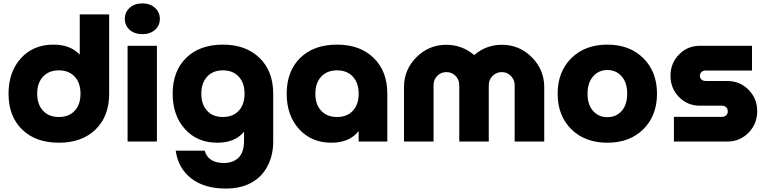

<svg xmlns="http://www.w3.org/2000/svg" viewBox="-20 -825 4481 1119"><path d="M323.2 6.8Q188 6.8 108.9 -70.1Q29.8 -147 29.8 -278.8Q29.8 -405.8 101.8 -485.4Q173.8 -564.9 291 -564.9Q390.1 -564.9 444.8 -506.8V-741.2H616.2V-278.8Q616.2 -147.5 536.9 -70.3Q457.5 6.8 323.2 6.8ZM231 -378.4Q196.8 -341.8 196.8 -278.8Q196.8 -215.8 231 -179.4Q265.1 -143.1 323.2 -143.1Q381.3 -143.1 415.3 -179.4Q449.2 -215.8 449.2 -278.8Q449.2 -341.8 415.3 -378.4Q381.3 -415 323.2 -415Q265.1 -415 231 -378.4Z M723.6 0V-558.1H894.5V0ZM707.5 -714.8Q707.5 -753.9 735.8 -779.5Q764.2 -805.2 809.6 -805.2Q855 -805.2 883.3 -779.5Q911.6 -753.9 911.6 -714.8Q911.6 -676.3 883.3 -651.1Q855 -626 809.6 -626Q764.2 -626 735.8 -651.1Q707.5 -676.3 707.5 -714.8Z M1247.1 6.8Q1129.9 6.8 1058.1 -72.5Q986.3 -151.9 986.3 -278.8Q986.3 -410.6 1065.2 -487.8Q1144 -564.9 1279.3 -564.9Q1413.1 -564.9 1492.7 -487.5Q1572.3 -410.2 1572.3 -278.8V0Q1572.3 76.7 1542 137.2Q1511.2 201.7 1448.7 237.8Q1386.2 273.9 1295.9 273.9Q1171.4 273.9 1095.2 215.3Q1019 156.7 1003.9 53.2H1173.3Q1181.6 87.4 1210.2 106.2Q1238.8 125 1284.2 125Q1339.4 125 1370.8 93.3Q1402.3 61.5 1402.3 -2.9V-57.1Q1348.6 6.8 1247.1 6.8ZM1187.3 -378.4Q1153.3 -341.8 1153.3 -278.8Q1153.3 -215.8 1187.3 -179.4Q1221.2 -143.1 1279.3 -143.1Q1337.4 -143.1 1371.3 -179.4Q1405.3 -215.8 1405.3 -278.8Q1405.3 -341.8 1371.3 -378.4Q1337.4 -415 1279.3 -415Q1221.2 -415 1187.3 -378.4Z M1912.1 6.8Q1794.9 6.8 1722.9 -72.8Q1650.9 -152.3 1650.9 -278.8Q1650.9 -410.6 1730 -487.8Q1809.1 -564.9 1944.3 -564.9Q2078.1 -564.9 2157.7 -487.5Q2237.3 -410.2 2237.3 -278.8V0H2070.3V-61Q2016.1 6.8 1912.1 6.8ZM1852.1 -378.4Q1817.9 -341.8 1817.9 -278.8Q1817.9 -215.8 1852.1 -179.4Q1886.2 -143.1 1944.3 -143.1Q2002.4 -143.1 2036.4 -179.4Q2070.3 -215.8 2070.3 -278.8Q2070.3 -341.8 2036.4 -378.4Q2002.4 -415 1944.3 -415Q1886.2 -415 1852.1 -378.4Z M2334.5 -316.9Q2334.5 -418.9 2407 -491.5Q2479.5 -564 2581.5 -564Q2672.4 -564 2743.7 -503.9Q2813 -564 2904.8 -564Q3006.8 -564 3079.3 -491.5Q3151.9 -418.9 3151.9 -316.9V0H2979.5V-329.1Q2979.5 -360.4 2957.5 -382.6Q2935.5 -404.8 2904.8 -404.8Q2873 -404.8 2850.8 -382.6Q2828.6 -360.4 2828.6 -329.1V0H2656.7V-329.1Q2656.7 -360.8 2634.8 -382.8Q2612.8 -404.8 2581.5 -404.8Q2550.3 -404.8 2528.6 -382.8Q2506.8 -360.8 2506.8 -329.1V0H2334.5Z M3520 6.8Q3389.2 6.8 3309.6 -72Q3230 -150.9 3230 -278.8Q3230 -406.7 3309.6 -485.8Q3389.2 -564.9 3520 -564.9Q3649.9 -564.9 3729.5 -485.8Q3809.1 -406.7 3809.1 -278.8Q3809.1 -150.9 3729.5 -72Q3649.9 6.8 3520 6.8ZM3635.3 -278.8Q3635.3 -343.8 3602.8 -380.4Q3570.3 -417 3520 -417Q3469.7 -417 3437 -380.1Q3404.3 -343.3 3404.3 -278.8Q3404.3 -214.4 3436.8 -178.2Q3469.2 -142.1 3520 -142.1Q3570.8 -142.1 3603 -178.2Q3635.3 -214.4 3635.3 -278.8Z M3907.7 0V-144H4187Q4202.6 -144 4212.2 -152.8Q4221.7 -161.6 4221.7 -175.8Q4221.7 -190.4 4212.2 -199.7Q4202.6 -209 4187 -209H4059.1Q3986.8 -209 3937.3 -259.5Q3887.7 -310.1 3887.7 -383.8Q3887.7 -456.5 3937.3 -507.3Q3986.8 -558.1 4059.1 -558.1H4362.8V-414.1H4093.8Q4078.1 -414.1 4068.6 -405.5Q4059.1 -397 4059.1 -382.8Q4059.1 -369.1 4068.6 -361.1Q4078.1 -353 4093.8 -353H4218.8Q4292 -353 4342.5 -302Q4393.1 -251 4393.1 -176.8Q4393.1 -102.5 4342.3 -51.3Q4291.5 0 4218.8 0Z"/></svg>

Font: Biathlonist
Style: Bold
Weight: 700
Designer: Go4gold
Foundry: Go4gold
Version: Version 3.010;FEAKit 1.0